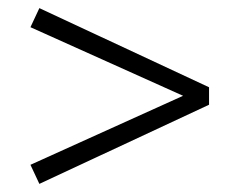

<svg xmlns="http://www.w3.org/2000/svg" viewBox="-20 -467 590 473"><path d="M495 -252V-209L77 -14L55 -61L431 -231L55 -400L77 -447Z"/></svg>

Font: Ysabeau SC
Style: Regular
Weight: 400
Designer: Christian Thalmann (Catharsis Fonts)
Version: Version 0.003